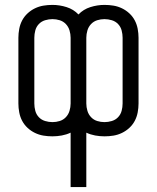

<svg xmlns="http://www.w3.org/2000/svg" viewBox="-20 -548 640 783"><path d="M268 215V-7Q251 1 232 4.5Q213 8 194 8Q175 8 157 5Q139 2 122.5 -6Q106 -14 92.5 -26.5Q79 -39 70.5 -55Q62 -71 58.5 -89.5Q55 -108 55 -126V-394Q55 -412 58.5 -430.5Q62 -449 70.5 -465Q79 -481 92.5 -493.5Q106 -506 122.5 -514Q139 -522 157 -525Q175 -528 194 -528Q223 -528 251.5 -519Q280 -510 300 -489Q320 -510 348.5 -519Q377 -528 406 -528Q425 -528 443 -525Q461 -522 477.5 -514Q494 -506 507.5 -493.5Q521 -481 529.5 -465Q538 -449 541.5 -430.5Q545 -412 545 -394V-126Q545 -108 541.5 -89.5Q538 -71 529.5 -55Q521 -39 507.5 -26.5Q494 -14 477.5 -6Q461 2 443 5Q425 8 406 8Q387 8 368 4.5Q349 1 332 -7V215ZM194 -50Q209 -50 223.5 -54.5Q238 -59 248.5 -70Q259 -81 263.5 -96Q268 -111 268 -126V-394Q268 -409 263.5 -424Q259 -439 248.5 -450Q238 -461 223.5 -465.5Q209 -470 194 -470Q179 -470 164 -465.5Q149 -461 138.5 -450Q128 -439 124 -424Q120 -409 120 -394V-126Q120 -111 124 -96Q128 -81 138.5 -70Q149 -59 164 -54.5Q179 -50 194 -50ZM406 -50Q421 -50 436 -54.5Q451 -59 461.5 -70Q472 -81 476 -96Q480 -111 480 -126V-394Q480 -409 476 -424Q472 -439 461.5 -450Q451 -461 436 -465.5Q421 -470 406 -470Q391 -470 376.5 -465.5Q362 -461 351.5 -450Q341 -439 336.5 -424Q332 -409 332 -394V-126Q332 -111 336.5 -96Q341 -81 351.5 -70Q362 -59 376.5 -54.5Q391 -50 406 -50Z"/></svg>

Font: Iosevka SS04 Light Extended
Style: Regular
Weight: 300
Width: 7
Monospace: yes
Designer: Belleve Invis
Foundry: Belleve Invis
Version: Version 19.0.0; ttfautohint (v1.8.4)